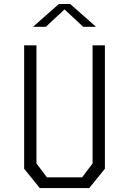

<svg xmlns="http://www.w3.org/2000/svg" viewBox="-20 -962 660 982"><path d="M103.5 -99V-730H166.5V-126L220 -55H400L453.5 -126V-730H516.5V-99L436.5 0H183.5ZM281 -941.5H339L471 -825H405.5L296 -927H324L214.5 -825H149Z"/></svg>

Font: Monaspace Krypton Var ExLight
Style: Regular
Weight: 200
Designer: Riley Cran and the Lettermatic Team
Version: Version 1.200 (Monaspace Krypton Var)